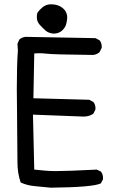

<svg xmlns="http://www.w3.org/2000/svg" viewBox="-20 -859 540 891"><path d="M215 12Q180 8 143.5 5Q107 2 76 -12Q61 -55 61 -106Q61 -157 59 -344L58 -448Q58 -559 63 -625L61 -656L70 -676Q82 -686 98 -688L423 -682L442 -672Q452 -660 452 -643V-637L442 -617Q429 -606 413 -604Q222 -606 195 -610Q179 -612 162 -612L139 -611L135 -403L394 -396L413 -386Q423 -374 423 -357V-351L413 -331Q393 -318 368 -318L133 -327L139 -72Q198 -65 238 -65Q293 -65 429 -72L448 -63Q458 -51 458 -33V-27L448 -8Q411 10 215 12ZM228 -703Q205 -705 191 -717.5Q177 -730 164 -744.5Q151 -759 151 -779Q151 -781 151.5 -792Q152 -803 176 -824Q193 -839 216 -839Q260 -839 282 -810Q292 -795 292 -777Q292 -769 288 -750.5Q284 -732 268.5 -717.5Q253 -703 228 -703Z"/></svg>

Font: Xiaolai Mono SC
Style: Regular
Weight: 400
Monospace: yes
Designer: LXGW / Nozomi Seto
Version: Version 3.113;September 30, 2024